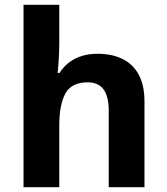

<svg xmlns="http://www.w3.org/2000/svg" viewBox="-20 -780 697 800"><path d="M227 -605Q227 -565 224.5 -528Q222 -491 220 -476H228Q246 -504 270 -521.5Q294 -539 323.5 -547.5Q353 -556 386 -556Q445 -556 489 -535Q533 -514 557.5 -470Q582 -426 582 -356V0H433V-319Q433 -378 411.5 -407.5Q390 -437 345 -437Q278 -437 252.5 -390.5Q227 -344 227 -257V0H78V-760H227Z"/></svg>

Font: Noto Sans Cham
Style: Regular
Weight: 400
Designer: Monotype Design Team
Foundry: Monotype Imaging Inc.
Version: Version 2.002